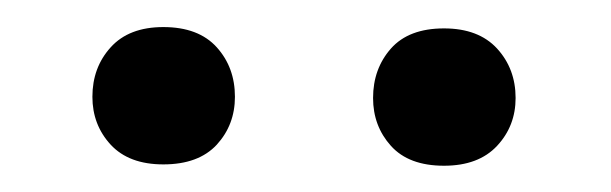

<svg xmlns="http://www.w3.org/2000/svg" viewBox="-20 -742 458 144"><path d="M49.3 -669.4Q49.3 -691.4 63 -706.5Q76.7 -721.7 102.5 -721.7Q128.9 -721.7 142.6 -706.5Q156.2 -691.4 156.2 -669.4Q156.2 -648.4 142.6 -633.5Q128.9 -618.7 102.5 -618.7Q76.7 -618.7 63 -633.5Q49.3 -648.4 49.3 -669.4ZM259.8 -668.5Q259.8 -690.4 273.2 -705.6Q286.6 -720.7 313 -720.7Q338.9 -720.7 352.8 -705.6Q366.7 -690.4 366.7 -668.5Q366.7 -647.5 352.8 -632.6Q338.9 -617.7 313 -617.7Q286.6 -617.7 273.2 -632.6Q259.8 -647.5 259.8 -668.5Z"/></svg>

Font: Vazirmatn
Style: Regular
Weight: 400
Designer: Saber Rastikerdar
Foundry: Saber Rastikerdar
Version: Version 33.003;September 2, 2022;FontCreator 14.0.0.2862 64-